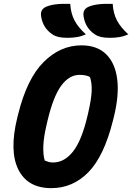

<svg xmlns="http://www.w3.org/2000/svg" viewBox="-20 -955 685 995"><path d="M344 -935Q347 -885 366.5 -848.5Q386 -812 425 -777Q403 -767 379.5 -763Q356 -759 331 -759Q303 -759 285 -763Q267 -767 253 -776Q202 -809 193 -871Q188 -904 215 -918Q255 -938 344 -935ZM564 -935Q567 -885 586.5 -848.5Q606 -812 645 -777Q623 -767 599.5 -763Q576 -759 551 -759Q523 -759 505 -763Q487 -767 473 -776Q422 -809 413 -871Q408 -904 435 -918Q475 -938 564 -935ZM402 -720Q483 -720 530 -674Q577 -628 587.5 -544Q598 -460 569 -345L565 -329Q519 -145 438 -62.5Q357 20 246 20Q123 20 75 -76.5Q27 -173 70 -347L74 -363Q120 -548 206.5 -634Q293 -720 402 -720ZM222 -311Q206 -244 204.5 -197.5Q203 -151 212 -123Q224 -118 233 -115.5Q242 -113 255 -113Q314 -113 359 -170.5Q404 -228 434 -357L437 -370Q453 -439 455 -482Q457 -525 446 -556Q427 -567 392 -567Q338 -567 296.5 -510Q255 -453 225 -324Z"/></svg>

Font: Recursive Mn Csl St XBd
Style: Italic
Weight: 800
Italic angle: -15°
Monospace: yes
Version: Version 1.079;hotconv 1.0.112;makeotfexe 2.5.65598; ttfautoh